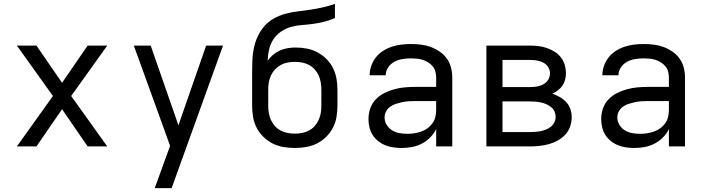

<svg xmlns="http://www.w3.org/2000/svg" viewBox="-20 -755 3640 990"><path d="M67 0 253 -260 67 -520H168L300 -328L432 -520H533L347 -260L533 0H432L300 -192L168 0Z M778 215Q791 180 803.5 144.5Q816 109 829 74L857 -3L758 -277L670 -520H757L900 -109L1043 -520H1130L865 215Z M1500 8Q1471 8 1441.5 3Q1412 -2 1386 -15Q1360 -28 1338.5 -49Q1317 -70 1303.5 -96Q1290 -122 1285 -151.5Q1280 -181 1280 -210V-292Q1280 -312 1280 -332.5Q1280 -353 1280 -374Q1280 -374 1280 -374.5Q1280 -375 1280 -375V-376Q1280 -408 1281 -440.5Q1282 -473 1288.5 -505Q1295 -537 1308.5 -566.5Q1322 -596 1343.5 -620.5Q1365 -645 1393.5 -660.5Q1422 -676 1453.5 -684.5Q1485 -693 1517 -696.5Q1549 -700 1581 -705Q1613 -710 1644.5 -717Q1676 -724 1707 -735V-662Q1680 -650 1652 -643Q1624 -636 1595.5 -632Q1567 -628 1538 -626Q1509 -624 1481.5 -616.5Q1454 -609 1429.5 -592.5Q1405 -576 1389.5 -552Q1374 -528 1367.5 -499.5Q1361 -471 1360 -442Q1372 -459 1388 -472.5Q1404 -486 1423 -494.5Q1442 -503 1462.5 -506.5Q1483 -510 1504 -510Q1533 -510 1562 -504.5Q1591 -499 1616.5 -485.5Q1642 -472 1663 -451Q1684 -430 1697 -404Q1710 -378 1715 -349.5Q1720 -321 1720 -292V-210Q1720 -181 1715 -151.5Q1710 -122 1696.5 -96Q1683 -70 1661.5 -49Q1640 -28 1614 -15Q1588 -2 1558.5 3Q1529 8 1500 8ZM1500 -66Q1519 -66 1537.5 -69.5Q1556 -73 1573 -82Q1590 -91 1602.5 -105Q1615 -119 1623 -136.5Q1631 -154 1634 -172.5Q1637 -191 1637 -210V-292Q1637 -310 1634 -329Q1631 -348 1623.5 -365Q1616 -382 1603 -396.5Q1590 -411 1573.5 -420Q1557 -429 1538 -432.5Q1519 -436 1501 -436Q1482 -436 1463 -432.5Q1444 -429 1427.5 -420Q1411 -411 1398 -397Q1385 -383 1377 -365.5Q1369 -348 1366 -329.5Q1363 -311 1363 -292V-210Q1363 -191 1366 -172.5Q1369 -154 1377 -136.5Q1385 -119 1397.5 -105Q1410 -91 1427 -82Q1444 -73 1462.5 -69.5Q1481 -66 1500 -66Z M2051 8Q2030 8 2008.5 5Q1987 2 1967 -6Q1947 -14 1930 -27.5Q1913 -41 1901.5 -59Q1890 -77 1885 -98Q1880 -119 1880 -141Q1880 -169 1889 -195.5Q1898 -222 1917 -242Q1936 -262 1960.5 -274.5Q1985 -287 2012 -294.5Q2039 -302 2066.5 -304.5Q2094 -307 2121 -307H2229V-355Q2229 -371 2225 -386Q2221 -401 2211 -413Q2201 -425 2187.5 -433.5Q2174 -442 2159.5 -446.5Q2145 -451 2129.5 -452.5Q2114 -454 2099 -454Q2077 -454 2055 -450.5Q2033 -447 2013.5 -436.5Q1994 -426 1981.5 -407.5Q1969 -389 1969 -367Q1969 -367 1969 -367Q1969 -367 1969 -367H1886Q1886 -367 1886 -367Q1886 -367 1886 -367Q1886 -392 1894.5 -416Q1903 -440 1918.5 -459.5Q1934 -479 1955 -492.5Q1976 -506 2000 -514Q2024 -522 2049 -525Q2074 -528 2099 -528Q2125 -528 2150.5 -525Q2176 -522 2200.5 -513Q2225 -504 2247 -489Q2269 -474 2284 -453Q2299 -432 2305.5 -406.5Q2312 -381 2312 -355V0H2229V-90Q2218 -66 2198.5 -46.5Q2179 -27 2155 -14.5Q2131 -2 2104.5 3Q2078 8 2051 8ZM2082 -65Q2100 -65 2118 -68Q2136 -71 2153 -77Q2170 -83 2185 -94Q2200 -105 2210.5 -120Q2221 -135 2225 -153Q2229 -171 2229 -189V-234H2121Q2105 -234 2088 -233Q2071 -232 2055 -228.5Q2039 -225 2023 -220Q2007 -215 1993 -205.5Q1979 -196 1971 -181Q1963 -166 1963 -150Q1963 -129 1974 -111Q1985 -93 2002.5 -82.5Q2020 -72 2040.5 -68.5Q2061 -65 2082 -65Z M2488 0V-520H2711Q2733 -520 2755 -517.5Q2777 -515 2798 -508Q2819 -501 2838 -489.5Q2857 -478 2871 -460.5Q2885 -443 2891.5 -421.5Q2898 -400 2898 -378Q2898 -361 2894 -344.5Q2890 -328 2880.5 -314Q2871 -300 2857 -289.5Q2843 -279 2828 -272Q2848 -265 2866.5 -254.5Q2885 -244 2899.5 -228.5Q2914 -213 2921 -192.5Q2928 -172 2928 -151Q2928 -126 2919.5 -102Q2911 -78 2894 -60Q2877 -42 2855 -30Q2833 -18 2809 -11.5Q2785 -5 2760.5 -2.5Q2736 0 2711 0ZM2711 -306Q2723 -306 2734.5 -307Q2746 -308 2757.5 -311Q2769 -314 2780 -319.5Q2791 -325 2799 -333.5Q2807 -342 2811.5 -353.5Q2816 -365 2816 -377Q2816 -388 2811.5 -399.5Q2807 -411 2798.5 -419.5Q2790 -428 2779.5 -433Q2769 -438 2757.5 -441Q2746 -444 2734.5 -445Q2723 -446 2711 -446H2571V-306ZM2711 -74Q2725 -74 2739.5 -75Q2754 -76 2768.5 -79Q2783 -82 2796.5 -87.5Q2810 -93 2821 -102Q2832 -111 2838.5 -124.5Q2845 -138 2845 -152Q2845 -152 2845 -152Q2845 -152 2845 -152Q2845 -167 2839 -180.5Q2833 -194 2821.5 -203Q2810 -212 2796.5 -218Q2783 -224 2768.5 -227Q2754 -230 2739.5 -231Q2725 -232 2711 -232H2571V-74Z M3251 8Q3230 8 3208.5 5Q3187 2 3167 -6Q3147 -14 3130 -27.5Q3113 -41 3101.5 -59Q3090 -77 3085 -98Q3080 -119 3080 -141Q3080 -169 3089 -195.5Q3098 -222 3117 -242Q3136 -262 3160.5 -274.5Q3185 -287 3212 -294.5Q3239 -302 3266.5 -304.5Q3294 -307 3321 -307H3429V-355Q3429 -371 3425 -386Q3421 -401 3411 -413Q3401 -425 3387.5 -433.5Q3374 -442 3359.5 -446.5Q3345 -451 3329.5 -452.5Q3314 -454 3299 -454Q3277 -454 3255 -450.5Q3233 -447 3213.5 -436.5Q3194 -426 3181.5 -407.5Q3169 -389 3169 -367Q3169 -367 3169 -367Q3169 -367 3169 -367H3086Q3086 -367 3086 -367Q3086 -367 3086 -367Q3086 -392 3094.5 -416Q3103 -440 3118.5 -459.5Q3134 -479 3155 -492.5Q3176 -506 3200 -514Q3224 -522 3249 -525Q3274 -528 3299 -528Q3325 -528 3350.5 -525Q3376 -522 3400.5 -513Q3425 -504 3447 -489Q3469 -474 3484 -453Q3499 -432 3505.5 -406.5Q3512 -381 3512 -355V0H3429V-90Q3418 -66 3398.5 -46.5Q3379 -27 3355 -14.5Q3331 -2 3304.5 3Q3278 8 3251 8ZM3282 -65Q3300 -65 3318 -68Q3336 -71 3353 -77Q3370 -83 3385 -94Q3400 -105 3410.5 -120Q3421 -135 3425 -153Q3429 -171 3429 -189V-234H3321Q3305 -234 3288 -233Q3271 -232 3255 -228.5Q3239 -225 3223 -220Q3207 -215 3193 -205.5Q3179 -196 3171 -181Q3163 -166 3163 -150Q3163 -129 3174 -111Q3185 -93 3202.5 -82.5Q3220 -72 3240.5 -68.5Q3261 -65 3282 -65Z"/></svg>

Font: Iosevka Custom Extended
Style: Regular
Weight: 400
Width: 7
Monospace: yes
Designer: Belleve Invis
Foundry: Belleve Invis
Version: Version 11.2.4; ttfautohint (v1.8.4)